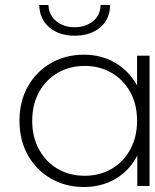

<svg xmlns="http://www.w3.org/2000/svg" viewBox="-20 -745 619 769"><path d="M316 4Q243 4 184.5 -29.5Q126 -63 92 -123Q58 -183 58 -261Q58 -340 92 -399.5Q126 -459 184.5 -492.5Q243 -526 316 -526Q385 -526 440.5 -494Q496 -462 529 -403Q529 -403 529 -402V-522H579V0H530V-123Q530 -122 529 -120Q497 -60 441.5 -28Q386 4 316 4ZM319 -41Q379 -41 426.5 -68.5Q474 -96 501.5 -146Q529 -196 529 -261Q529 -327 501.5 -376.5Q474 -426 426.5 -453.5Q379 -481 319 -481Q259 -481 211.5 -453.5Q164 -426 136.5 -376.5Q109 -327 109 -261Q109 -196 136.5 -146Q164 -96 211.5 -68.5Q259 -41 319 -41ZM279 -602Q218 -602 178.5 -634.5Q139 -667 137 -725H174Q176 -684 205.5 -660Q235 -636 279 -636Q323 -636 352.5 -660Q382 -684 383 -725H421Q420 -667 380.5 -634.5Q341 -602 279 -602Z"/></svg>

Font: Montserrat Z Light
Style: Regular
Weight: 300
Designer: Julieta Ulanovsky
Foundry: Julieta Ulanovsky
Version: Version 8.000